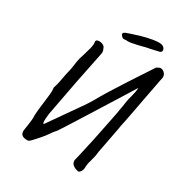

<svg xmlns="http://www.w3.org/2000/svg" viewBox="-158 -954 1086 1170"><g transform="rotate(20 385.0 -369.0)"><path d="M475 84Q455 76 443 62Q431 48 436 27Q435 30 442 14Q449 -2 460 -28Q471 -54 482 -81Q493 -108 502 -129.5Q511 -151 513 -157Q523 -183 536 -215.5Q549 -248 560.5 -278Q572 -308 580 -328.5Q588 -349 588 -352Q598 -376 606.5 -403.5Q615 -431 627 -454Q635 -472 641.5 -488Q648 -504 650 -518Q641 -508 617.5 -481.5Q594 -455 561 -418.5Q528 -382 490.5 -340.5Q453 -299 416.5 -258.5Q380 -218 349 -184Q318 -150 298.5 -129Q279 -108 276 -105Q254 -88 235.5 -68.5Q217 -49 195 -32Q186 -25 172.5 -14Q159 -3 146.5 5.5Q134 14 127 14Q95 9 86 -4.5Q77 -18 82.5 -37Q88 -56 97 -80Q102 -95 106.5 -111Q111 -127 113 -144Q120 -175 128 -201Q136 -227 143 -250Q150 -274 157 -297Q164 -320 165 -344Q176 -364 184.5 -385Q193 -406 200.5 -427Q208 -448 216 -465Q227 -489 234.5 -514.5Q242 -540 253 -565Q260 -579 272 -602Q284 -625 294.5 -648.5Q305 -672 305 -688Q305 -701 314 -703.5Q323 -706 334.5 -703Q346 -700 355 -693Q364 -686 366 -679Q369 -669 370.5 -658Q372 -647 367 -636L284 -425L193 -184Q183 -153 180 -133.5Q177 -114 184 -114L386 -316Q403 -334 419.5 -353Q436 -372 451 -391Q460 -402 477.5 -421.5Q495 -441 515.5 -463.5Q536 -486 554 -505.5Q572 -525 582 -536L709 -671L730 -678Q742 -679 752.5 -671Q763 -663 767.5 -650Q772 -637 767 -624Q765 -621 756 -596.5Q747 -572 733 -535.5Q719 -499 703 -457Q687 -415 672.5 -376Q658 -337 646.5 -307.5Q635 -278 630 -267Q629 -262 621.5 -242.5Q614 -223 603.5 -195Q593 -167 582 -138.5Q571 -110 562 -86.5Q553 -63 550 -51Q546 -38 540 -25.5Q534 -13 529 -1Q522 12 517.5 25Q513 38 510 54Q506 68 495 78.5Q484 89 475 84ZM515 -761Q508 -761 498.5 -762Q489 -763 480 -766Q465 -766 459.5 -769Q454 -772 449 -781Q440 -796 449.5 -802Q459 -808 493 -812Q526 -817 559.5 -820.5Q593 -824 629 -824Q654 -824 673 -821Q692 -818 703 -809Q716 -795 712.5 -781.5Q709 -768 688 -769Q682 -769 667.5 -768Q653 -767 636.5 -766.5Q620 -766 608 -766Q601 -765 586 -764Q571 -763 552 -762Q533 -761 515 -761Z"/></g></svg>

Font: Caveat Medium
Style: Regular
Weight: 500
Designer: Pablo Impallari
Foundry: Pablo Impallari
Version: Version 2.000